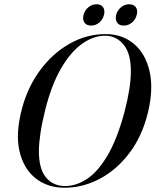

<svg xmlns="http://www.w3.org/2000/svg" viewBox="-20 -871 730 901"><path d="M476.5 -711Q553.5 -711 608 -665.5Q662.5 -620 681.8 -537Q701 -454 674 -342Q647 -231.5 587.2 -152.8Q527.5 -74 448.2 -32Q369 10 282.5 10Q203 10 146.8 -34.5Q90.5 -79 71.2 -162.8Q52 -246.5 84 -364.5Q111 -464.5 169.2 -542.8Q227.5 -621 306.8 -666Q386 -711 476.5 -711ZM285.5 2Q337.5 2 388.2 -31.2Q439 -64.5 484.2 -140.8Q529.5 -217 564.5 -346.5Q579.5 -405 586.8 -451.5Q594 -498 594 -533.5Q595 -619.5 560 -661.5Q525 -703.5 474 -703.5Q418 -703.5 364.2 -664.8Q310.5 -626 266 -549Q221.5 -472 192.5 -356.5Q177 -294.5 170 -247.2Q163 -200 162.5 -164.5Q162 -79.5 195.5 -38.8Q229 2 285.5 2ZM407.5 -751Q386 -751 376.2 -765.2Q366.5 -779.5 372 -801Q377.5 -822.5 394.5 -836.8Q411.5 -851 433 -851Q454.5 -851 464 -836.8Q473.5 -822.5 468 -801Q462.5 -779.5 445.8 -765.2Q429 -751 407.5 -751ZM560.5 -751Q539 -751 529.5 -765.2Q520 -779.5 525 -801Q530.5 -822.5 547.8 -836.8Q565 -851 586 -851Q608 -851 617.8 -836.8Q627.5 -822.5 621.5 -801Q616.5 -779.5 599.5 -765.2Q582.5 -751 560.5 -751Z"/></svg>

Font: Fraunces 144pt
Style: Italic
Weight: 400
Italic angle: -16°
Version: Version 1.000;[b76b70a41]